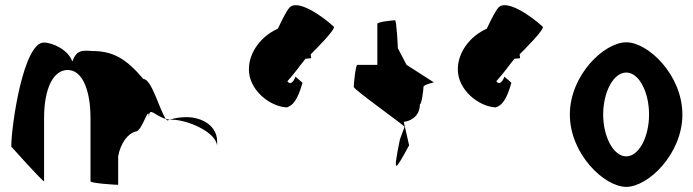

<svg xmlns="http://www.w3.org/2000/svg" viewBox="-20 -721 2705 749"><path d="M24 -149C24 -149 152 -6 152 -14V-261C152 -376 188 -448 244 -448C301 -448 333 -370 333 -261V-14C333 -6 430 0 441 0V-112C451 -164 479 -200 509 -208C536 -208 561 -320 561 -261C561 -309 583 -269 627 -257C603 -290 572 -413 539 -413C471 -494 419 -522 339 -522C299 -525 279 -526 262 -481C247 -526 186 -555 151 -555C71 -555 24 -230 24 -149ZM627 -257C629 -254 631 -252 633 -251L642 -254ZM642 -254H651C711 -254 827 -205 827 -149V-170C827 -228 771 -264 707 -264C686 -264 663 -261 642 -254Z M951 -451C950 -371 1032 -305 1099 -302C1123 -310 1141 -331 1160 -398C1160 -398 1135 -420 1133 -422C1122 -394 1110 -392 1101 -404C1127 -432 1153 -469 1172 -492C1188 -493 1194 -494 1194 -494C1193 -499 1193 -504 1192 -509C1193 -509 1193 -510 1193 -510C1204 -521 1292 -608 1282 -617C1236 -660 1139 -726 1109 -691C1097 -677 1082 -647 1064 -609C1000 -581 951 -518 951 -451Z M1360 -382C1360 -371 1566 -226 1558 -226L1540 -177C1511 -34 1521 -54 1576 -154L1555 -246C1571 -246 1618 -261 1618 -314C1625 -314 1632 -371 1632 -382C1632 -392 1679 -400 1672 -400L1566 -468L1532 -533C1532 -540 1527 -642 1521 -642C1515 -642 1452 -636 1452 -628V-468H1374C1367 -468 1360 -392 1360 -382Z M1766 -451C1765 -371 1847 -305 1914 -302C1938 -310 1956 -331 1975 -398C1975 -398 1950 -420 1948 -422C1937 -394 1925 -392 1916 -404C1942 -432 1968 -469 1987 -492C2003 -493 2009 -494 2009 -494C2008 -499 2008 -504 2007 -509C2008 -509 2008 -510 2008 -510C2019 -521 2107 -608 2097 -617C2051 -660 1954 -726 1924 -691C1912 -677 1897 -647 1879 -609C1815 -581 1766 -518 1766 -451Z M2203 -274C2203 -121 2337 8 2423 8C2509 8 2642 -121 2642 -274C2642 -428 2509 -556 2423 -556C2337 -556 2203 -428 2203 -274ZM2333 -274C2333 -362 2373 -438 2423 -438C2473 -438 2512 -362 2512 -274C2512 -188 2473 -111 2423 -111C2373 -111 2333 -188 2333 -274Z"/></svg>

Font: Ampere
Style: UltCnd
Weight: 400
Version: Version 1